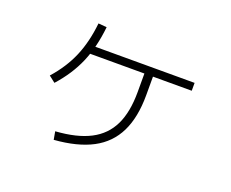

<svg xmlns="http://www.w3.org/2000/svg" viewBox="-108 -800 1215 1010"><g transform="rotate(20 500.0 -295.0)"><path d="M265 -12Q384 -20 458 -58.5Q532 -97 567 -169.5Q602 -242 602 -354V-481H650V-354Q650 -230 609.5 -147.5Q569 -65 486 -21Q403 23 273 33ZM138 -278Q204 -352 239 -434.5Q274 -517 285 -623L332 -619Q320 -504 282.5 -416.5Q245 -329 174 -250ZM275 -458V-502H867V-458Z"/></g></svg>

Font: M PLUS 1 Light
Style: Regular
Weight: 300
Designer: Coji Morishita
Foundry: UNDERFOREST DESIGN
Version: Version 1.001